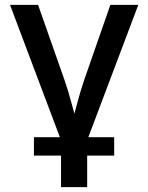

<svg xmlns="http://www.w3.org/2000/svg" viewBox="-20 -561 606 785"><path d="M231.4 17.6 21 -541H135.7L243.2 -235.4Q260.3 -186 273.2 -136.5Q286.1 -86.9 299.8 -38.1H268.6Q282.2 -86.9 294.9 -136.2Q307.6 -185.5 324.7 -235.4L431.2 -541H545.4L334.5 17.6ZM229.5 204.1V-3.9H336.4V204.1ZM118.7 75.2V0H446.8V75.2Z"/></svg>

Font: Inter 17pt Medium
Style: Regular
Weight: 500
Version: Version 4.001;git-66647c0bb